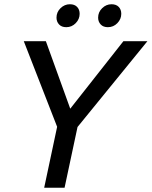

<svg xmlns="http://www.w3.org/2000/svg" viewBox="-20 -884 714 904"><path d="M92 -690H196L326 -330L283 -337L561 -690H674L345 -286L284 0H188L249 -287ZM246 -801Q246 -827 265 -845.5Q284 -864 309 -864Q331 -864 343 -851.5Q355 -839 355 -819Q355 -794 336.5 -775Q318 -756 292 -756Q270 -756 258 -769Q246 -782 246 -801ZM442 -801Q442 -827 461 -845.5Q480 -864 505 -864Q527 -864 539 -851.5Q551 -839 551 -819Q551 -794 532.5 -775Q514 -756 488 -756Q466 -756 454 -769Q442 -782 442 -801Z"/></svg>

Font: Radio Canada
Style: Italic
Weight: 400
Italic angle: -12°
Designer: Charles Daoud, Etienne Aubert Bonn, Alexandre Saumier Demers, Jacques Le Bailly
Foundry: Radio-Canada
Version: Version 2.104;gftools[0.9.28.dev5+ged2979d]